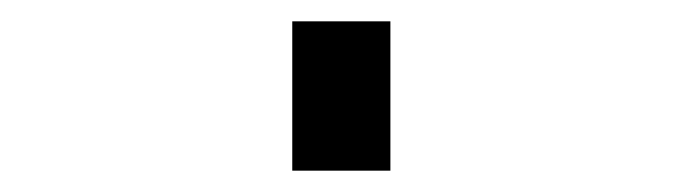

<svg xmlns="http://www.w3.org/2000/svg" viewBox="-20 60 640 180"><path d="M254 220V80H346V220Z"/></svg>

Font: Iosevka Fixed Extended
Style: Bold
Weight: 700
Width: 7
Monospace: yes
Designer: Belleve Invis
Foundry: Belleve Invis
Version: Version 24.1.1; ttfautohint (v1.8.4)